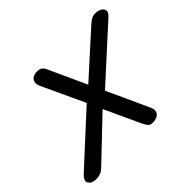

<svg xmlns="http://www.w3.org/2000/svg" viewBox="-162 -682 863 863"><g transform="rotate(-45 269.5 -250.5)"><path d="M406 -40Q415 -21 410 -8.5Q405 4 392.5 9.5Q380 15 364 15Q353 15 345.5 9Q338 3 330 -13L249 -188L60 -8Q47 5 34 10Q21 15 5 15Q-20 15 -31.5 -1.5Q-43 -18 -15 -44L218 -258L124 -460Q116 -478 119 -490.5Q122 -503 133 -509.5Q144 -516 159 -516Q176 -516 184.5 -510Q193 -504 200 -488L281 -311L480 -491Q494 -504 505 -510Q516 -516 530 -516Q547 -516 560 -508.5Q573 -501 574.5 -488.5Q576 -476 559 -461L315 -239Z"/></g></svg>

Font: Playwrite AU TAS
Style: Regular
Weight: 400
Designer: Veronika Burian, José Scaglione
Foundry: TypeTogether
Version: Version 1.002